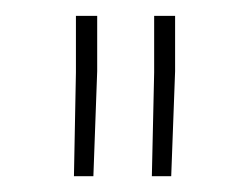

<svg xmlns="http://www.w3.org/2000/svg" viewBox="-20 -770 294 242"><path d="M102.5 -680.2 97.7 -547.9H73.2L75.7 -678.7V-750H102.5ZM200.7 -680.2 195.8 -547.9H171.4L174.3 -678.7V-750H200.7Z"/></svg>

Font: Heebo Thin
Style: Regular
Weight: 250
Designer: Oded Ezer
Foundry: Ezer Type House
Version: Version 3.100